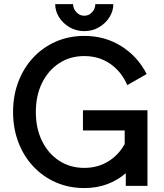

<svg xmlns="http://www.w3.org/2000/svg" viewBox="-20 -909 803 939"><path d="M385.7 -369.6H701.2V0H595.2V-62Q555.2 -27.3 504.4 -8.3Q453.6 10.7 392.1 10.7Q317.4 10.7 253.9 -16.8Q190.4 -44.4 143.3 -94.5Q96.2 -144.5 70.1 -212.6Q43.9 -280.8 43.9 -361.3Q43.9 -441.9 70.1 -510Q96.2 -578.1 143.3 -628.2Q190.4 -678.2 253.9 -705.8Q317.4 -733.4 392.1 -733.4Q493.7 -733.4 573.7 -682.9Q653.8 -632.3 697.3 -546.9L602.5 -492.7Q574.2 -558.6 519.3 -596.7Q464.4 -634.8 392.1 -634.8Q323.2 -634.8 269.8 -600.1Q216.3 -565.4 185.8 -503.7Q155.3 -441.9 155.3 -361.3Q155.3 -280.8 185.8 -219Q216.3 -157.2 269.8 -122.6Q323.2 -87.9 392.1 -87.9Q457 -87.9 508.3 -118.9Q559.6 -149.9 589.8 -204.6V-271H385.7ZM392.1 -756.8Q352.5 -756.8 320.3 -775.6Q288.1 -794.4 269 -824.5Q250 -854.5 250 -888.7H337.4Q337.4 -867.2 353.3 -849.6Q369.1 -832 392.1 -832Q415 -832 430.7 -849.6Q446.3 -867.2 446.3 -888.7H534.2Q534.2 -854.5 515.1 -824.5Q496.1 -794.4 463.9 -775.6Q431.6 -756.8 392.1 -756.8Z"/></svg>

Font: Giphurs Medium
Style: Regular
Weight: 500
Version: Version 0.920; ttfautohint (v1.8.4.7-5d5b)